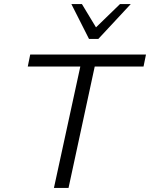

<svg xmlns="http://www.w3.org/2000/svg" viewBox="-20 -927 740 947"><path d="M246 0 389 -658H460L318 0ZM117 -599 129 -658H700L688 -599ZM419 -735 438 -777 572 -907H625L465 -735ZM419 -735 332 -907H384L462 -778L465 -735Z"/></svg>

Font: Ysabeau Infant
Style: Italic
Weight: 400
Italic angle: -12°
Designer: Christian Thalmann (Catharsis Fonts)
Version: Version 2.001;gftools[0.9.30]; featfreeze: ss01,ss02,lnum